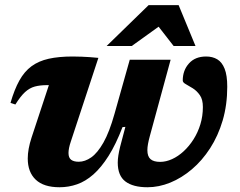

<svg xmlns="http://www.w3.org/2000/svg" viewBox="-20 -736 959 768"><path d="M499 -497H662.5L579 -190.5Q574.5 -174 572 -160.2Q569.5 -146.5 569.5 -135.5Q569.5 -110.5 582 -99.5Q594.5 -88.5 620.5 -88.5Q644 -88.5 668.2 -99.5Q692.5 -110.5 714.5 -130.8Q736.5 -151 754 -178.5Q771.5 -206 781.5 -238.8Q791.5 -271.5 791.5 -308Q791.5 -338 779.5 -355.2Q767.5 -372.5 751.2 -382.8Q735 -393 723 -399.5Q711 -406 711 -414Q711 -454.5 735.8 -482.2Q760.5 -510 804.5 -510Q830 -510 849 -498.8Q868 -487.5 878.5 -461Q889 -434.5 889 -389Q889 -316.5 870.8 -254.5Q852.5 -192.5 820.5 -143Q788.5 -93.5 747.5 -58.8Q706.5 -24 661 -5.5Q615.5 13 570 13Q512 13 481.5 -10.2Q451 -33.5 451 -85.5Q451 -99 453.5 -114.8Q456 -130.5 460.5 -149L481.5 -228.5L470 -227.5Q443.5 -158.5 414.2 -112.2Q385 -66 353.5 -38.2Q322 -10.5 288.2 1.2Q254.5 13 218 13Q155 13 123 -17.2Q91 -47.5 91 -102Q91 -139 106 -185L175.5 -395.5Q174 -395.5 172.5 -395.5Q171 -395.5 169 -395.5Q140 -395.5 119 -389.8Q98 -384 80 -367.5Q62 -351 41.5 -318L22 -324.5Q37.5 -378 57.5 -414Q77.5 -450 106 -471Q134.5 -492 174.8 -501Q215 -510 270.5 -510Q291 -510 307 -509.2Q323 -508.5 338.8 -507.5Q354.5 -506.5 373.5 -504.5L263.5 -170.5Q258.5 -156 256.2 -144.2Q254 -132.5 254 -124Q254 -105 264.5 -97Q275 -89 295 -89Q320 -89 345 -106.5Q370 -124 393.8 -165.8Q417.5 -207.5 438 -280.5ZM406.5 -552 574.5 -715.5H694.5L762 -552H674.5L601 -646.5H638.5L507 -552Z"/></svg>

Font: Newsreader 9pt
Style: Bold Italic
Weight: 700
Italic angle: -17°
Designer: Hugues Gentile
Foundry: Production Type
Version: Version 1.003